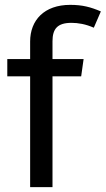

<svg xmlns="http://www.w3.org/2000/svg" viewBox="-20 -770 435 790"><path d="M104 -456V0H196V-456H314L324 -527H196V-600C196 -651 216 -676 274 -676C301 -676 332 -671 366 -656L395 -723C353 -741 319 -750 269 -750C162 -750 104 -687 104 -599V-527H10V-456Z"/></svg>

Font: FiraGO Unicode
Style: Regular
Weight: 400
Designer: bBox Type
Foundry: bBox Type GmbH
Version: Version 1.001;PS 001.001;hotconv 1.0.88;makeotf.lib2.5.64775